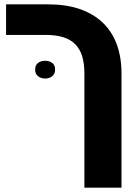

<svg xmlns="http://www.w3.org/2000/svg" viewBox="-20 -625 641 885"><path d="M369 240V-286Q369 -333 358.5 -366.5Q348 -400 326.5 -421.5Q305 -443 271.5 -453.5Q238 -464 191 -464H8V-605H201Q283 -605 345.5 -584Q408 -563 451.5 -522.5Q495 -482 517.5 -422.5Q540 -363 540 -286V240ZM142 -304Q142 -325 155.5 -335Q169 -345 188 -345Q207 -345 220.5 -335Q234 -325 234 -305Q234 -284 220.5 -273.5Q207 -263 188 -263Q169 -263 155.5 -273.5Q142 -284 142 -304Z"/></svg>

Font: Noto Sans Hebrew ExtraBold
Style: Regular
Weight: 800
Designer: Monotype Design Team
Foundry: Monotype Imaging Inc.
Version: Version 2.003